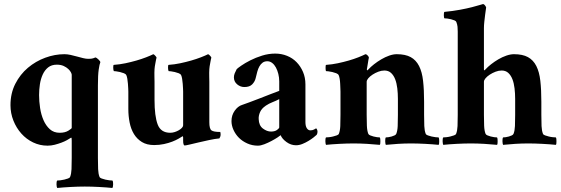

<svg xmlns="http://www.w3.org/2000/svg" viewBox="-20 -715 2786 953"><path d="M262 -394Q236 -394 219 -380.5Q202 -367 192 -345Q182 -323 178 -296.5Q174 -270 174 -243Q174 -212 179 -179Q184 -146 196 -118.5Q208 -91 227.5 -73.5Q247 -56 276 -56Q303 -56 319.5 -66.5Q336 -77 336 -80V-344Q336 -348 332 -356Q328 -364 319 -372.5Q310 -381 296 -387.5Q282 -394 262 -394ZM300 -446Q314 -446 330 -442.5Q346 -439 362 -434.5Q378 -430 392.5 -426.5Q407 -423 418 -423Q435 -423 442 -425.5Q449 -428 454 -430Q459 -429 468.5 -420Q478 -411 478 -406Q474 -397 470 -370Q466 -343 466 -291V69Q466 101 467 124.5Q468 148 474 163Q476 168 484.5 171Q493 174 503 176.5Q513 179 523 180Q533 181 538 181Q542 186 541.5 200Q541 214 538 218Q509 215 471 213Q433 211 401 211Q369 211 331 213Q293 215 264 218Q261 214 260.5 200Q260 186 264 181Q269 181 279 180Q289 179 299 176.5Q309 174 317.5 171Q326 168 328 163Q334 148 335 124.5Q336 101 336 69V-17Q336 -22 335.5 -28Q335 -34 330 -30Q324 -26 312.5 -19.5Q301 -13 285 -7Q269 -1 251.5 3.5Q234 8 216 8Q178 8 144.5 -8Q111 -24 86 -52Q61 -80 46.5 -116.5Q32 -153 32 -193Q32 -252 56 -299Q80 -346 118.5 -378.5Q157 -411 204.5 -428.5Q252 -446 300 -446Z M889 -260Q889 -264 888.5 -275Q888 -286 887 -299Q886 -312 884 -324Q882 -336 879 -342Q876 -348 867 -351.5Q858 -355 847.5 -357.5Q837 -360 828.5 -361Q820 -362 817 -362Q816 -363 815 -368Q814 -373 814 -378.5Q814 -384 814.5 -388.5Q815 -393 817 -393Q846 -395 874.5 -401Q903 -407 929 -414.5Q955 -422 977 -430.5Q999 -439 1013 -446Q1018 -444 1023.5 -437.5Q1029 -431 1029 -429Q1028 -426 1026.5 -418.5Q1025 -411 1023.5 -402.5Q1022 -394 1020.5 -385.5Q1019 -377 1019 -372Q1018 -355 1018.5 -334.5Q1019 -314 1019 -309V-108Q1019 -76 1029.5 -68Q1040 -60 1073 -60Q1075 -58 1075 -47Q1075 -37 1069 -28Q1047 -26 1019 -20Q991 -14 965.5 -8Q940 -2 921 2.5Q902 7 897 7Q889 7 889 -17V-33Q889 -35 888 -37.5Q887 -40 885 -38Q879 -34 866 -26.5Q853 -19 835 -12Q817 -5 794 0Q771 5 745 5Q709 5 684.5 -10Q660 -25 645 -49.5Q630 -74 623.5 -106.5Q617 -139 617 -174V-260Q617 -264 616.5 -275Q616 -286 615 -299Q614 -312 612 -324Q610 -336 607 -342Q604 -348 595 -351.5Q586 -355 575.5 -357.5Q565 -360 556.5 -361Q548 -362 545 -362Q544 -363 543 -368Q542 -373 542 -378.5Q542 -384 542.5 -388.5Q543 -393 545 -393Q574 -395 602.5 -401Q631 -407 657 -414.5Q683 -422 705 -430.5Q727 -439 741 -446Q746 -444 751.5 -437.5Q757 -431 757 -429Q756 -426 754.5 -418.5Q753 -411 751.5 -402.5Q750 -394 748.5 -385.5Q747 -377 747 -372Q746 -355 746.5 -334.5Q747 -314 747 -309V-219Q747 -139 762.5 -97.5Q778 -56 825 -56Q836 -56 847 -59.5Q858 -63 867.5 -68.5Q877 -74 883 -80.5Q889 -87 889 -93Z M1325 -62Q1344 -62 1355 -70Q1366 -78 1366 -83V-223Q1351 -215 1333 -208Q1315 -201 1300 -191Q1279 -177 1271 -159Q1263 -141 1264 -124Q1265 -92 1285 -77Q1305 -62 1325 -62ZM1260 8Q1232 8 1207.5 -3Q1183 -14 1166 -31Q1149 -48 1139 -70Q1129 -92 1129 -114Q1129 -143 1145 -165.5Q1161 -188 1181 -194Q1195 -199 1218.5 -207.5Q1242 -216 1268.5 -226.5Q1295 -237 1321 -247Q1347 -257 1366 -264V-311Q1366 -330 1361.5 -348Q1357 -366 1349.5 -380Q1342 -394 1331 -402.5Q1320 -411 1307 -411Q1293 -411 1283.5 -404Q1274 -397 1267.5 -385.5Q1261 -374 1257 -359Q1253 -344 1249 -327Q1245 -310 1232 -296.5Q1219 -283 1193 -283Q1173 -283 1157 -296.5Q1141 -310 1141 -331Q1141 -341 1145 -351Q1149 -361 1155 -372Q1160 -377 1178 -389.5Q1196 -402 1222.5 -415.5Q1249 -429 1281 -439Q1313 -449 1346 -449Q1377 -449 1404.5 -438Q1432 -427 1452 -406.5Q1472 -386 1484 -358Q1496 -330 1496 -296V-109Q1496 -89 1503 -78.5Q1510 -68 1520 -68Q1531 -68 1538.5 -72Q1546 -76 1549 -78Q1552 -76 1554 -71Q1556 -66 1556 -61Q1556 -53 1552 -46Q1547 -41 1536 -32.5Q1525 -24 1511 -15.5Q1497 -7 1481 -0.5Q1465 6 1449 6Q1424 6 1402 -10Q1380 -26 1373 -44Q1370 -41 1357 -32.5Q1344 -24 1327 -15Q1310 -6 1292 1Q1274 8 1260 8Z M1949 -446Q1992 -446 2018.5 -431.5Q2045 -417 2060 -387.5Q2075 -358 2080 -313.5Q2085 -269 2085 -210V-145Q2085 -113 2086 -89.5Q2087 -66 2093 -51Q2095 -46 2103.5 -43Q2112 -40 2122 -37.5Q2132 -35 2142 -34Q2152 -33 2157 -33Q2159 -30 2159.5 -25Q2160 -20 2160 -14Q2160 -8 2159.5 -3Q2159 2 2157 4Q2128 1 2090 -1Q2052 -3 2020 -3Q1988 -3 1956 -1Q1924 1 1895 4Q1894 2 1893 -3Q1892 -8 1892 -14Q1892 -20 1892.5 -25Q1893 -30 1895 -33Q1900 -33 1908 -34Q1916 -35 1924 -37.5Q1932 -40 1938.5 -43Q1945 -46 1947 -51Q1953 -66 1954 -89.5Q1955 -113 1955 -145V-224Q1955 -251 1952 -276.5Q1949 -302 1941.5 -321.5Q1934 -341 1921 -353Q1908 -365 1888 -365Q1873 -365 1857.5 -359Q1842 -353 1829 -344.5Q1816 -336 1808 -326.5Q1800 -317 1800 -309V-145Q1800 -117 1801 -91.5Q1802 -66 1808 -51Q1810 -46 1817.5 -43Q1825 -40 1834 -37.5Q1843 -35 1851.5 -34Q1860 -33 1865 -33Q1867 -30 1867.5 -25Q1868 -20 1868 -14Q1868 -8 1867.5 -3Q1867 2 1865 4Q1836 1 1801.5 -1Q1767 -3 1735 -3Q1703 -3 1665 -1Q1627 1 1598 4Q1597 2 1596 -3Q1595 -8 1595 -14Q1595 -20 1595.5 -25Q1596 -30 1598 -33Q1603 -33 1613 -34Q1623 -35 1633 -37.5Q1643 -40 1651.5 -43Q1660 -46 1662 -51Q1668 -66 1669 -89.5Q1670 -113 1670 -145V-260Q1670 -264 1669.5 -275Q1669 -286 1668.5 -299Q1668 -312 1666 -324Q1664 -336 1661 -342Q1658 -348 1649 -351.5Q1640 -355 1629.5 -357.5Q1619 -360 1610 -361Q1601 -362 1598 -362Q1597 -363 1596.5 -368Q1596 -373 1596 -378.5Q1596 -384 1596.5 -388.5Q1597 -393 1599 -393Q1628 -395 1656.5 -401Q1685 -407 1711 -414.5Q1737 -422 1758.5 -430.5Q1780 -439 1794 -446Q1799 -446 1805 -439.5Q1811 -433 1811 -429Q1810 -426 1808.5 -417Q1807 -408 1805.5 -398Q1804 -388 1802.5 -380Q1801 -372 1801 -372Q1801 -367 1802 -366Q1804 -366 1805.5 -367.5Q1807 -369 1809 -371Q1820 -383 1836.5 -396Q1853 -409 1872.5 -420.5Q1892 -432 1912 -439Q1932 -446 1949 -446Z M2531 -446Q2574 -446 2600.5 -431.5Q2627 -417 2642 -387.5Q2657 -358 2662 -313.5Q2667 -269 2667 -210V-145Q2667 -113 2668 -89.5Q2669 -66 2675 -51Q2677 -46 2685.5 -43Q2694 -40 2704 -37.5Q2714 -35 2724 -34Q2734 -33 2739 -33Q2741 -30 2741.5 -25Q2742 -20 2742 -14Q2742 -8 2741.5 -3Q2741 2 2739 4Q2710 1 2672 -1Q2634 -3 2602 -3Q2570 -3 2538 -1Q2506 1 2477 4Q2476 2 2475 -3Q2474 -8 2474 -14Q2474 -20 2474.5 -25Q2475 -30 2477 -33Q2482 -33 2490 -34Q2498 -35 2506 -37.5Q2514 -40 2520.5 -43Q2527 -46 2529 -51Q2535 -66 2536 -89.5Q2537 -113 2537 -145V-224Q2537 -251 2534 -276.5Q2531 -302 2523.5 -321.5Q2516 -341 2503 -353Q2490 -365 2470 -365Q2455 -365 2439.5 -359Q2424 -353 2411 -344.5Q2398 -336 2390 -326.5Q2382 -317 2382 -309V-145Q2382 -117 2383 -91.5Q2384 -66 2390 -51Q2392 -46 2399.5 -43Q2407 -40 2416 -37.5Q2425 -35 2433.5 -34Q2442 -33 2447 -33Q2449 -30 2449.5 -25Q2450 -20 2450 -14Q2450 -8 2449.5 -3Q2449 2 2447 4Q2418 1 2383.5 -1Q2349 -3 2317 -3Q2285 -3 2247 -1Q2209 1 2180 4Q2179 2 2178 -3Q2177 -8 2177 -14Q2177 -20 2177.5 -25Q2178 -30 2180 -33Q2185 -33 2195 -34Q2205 -35 2215 -37.5Q2225 -40 2233.5 -43Q2242 -46 2244 -51Q2250 -66 2251 -89.5Q2252 -113 2252 -145V-558Q2252 -571 2251 -582Q2250 -593 2245 -606Q2243 -611 2235.5 -614Q2228 -617 2218.5 -619.5Q2209 -622 2200 -623Q2191 -624 2186 -624Q2185 -624 2184 -628.5Q2183 -633 2183 -638.5Q2183 -644 2183.5 -649.5Q2184 -655 2186 -656Q2228 -660 2263 -666.5Q2298 -673 2323 -679.5Q2348 -686 2362.5 -690.5Q2377 -695 2378 -695Q2383 -694 2387.5 -688Q2392 -682 2393 -678Q2390 -660 2388 -642Q2386 -626 2384 -608Q2382 -590 2382 -575V-372Q2382 -367 2383 -366Q2385 -366 2386.5 -367.5Q2388 -369 2390 -371Q2401 -383 2417.5 -396Q2434 -409 2453.5 -420.5Q2473 -432 2493.5 -439Q2514 -446 2531 -446Z"/></svg>

Font: Vermiglione
Style: Bold
Weight: 700
Version: Version 1.000